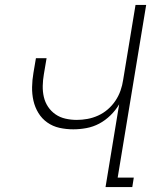

<svg xmlns="http://www.w3.org/2000/svg" viewBox="-20 -755 640 775"><path d="M406 0 461 -334Q447 -310 426 -289.5Q405 -269 380.5 -256Q356 -243 329 -238Q302 -233 276 -233Q247 -233 220 -239Q193 -245 171 -260.5Q149 -276 135 -299Q121 -322 115 -348.5Q109 -375 109.5 -403.5Q110 -432 115 -461L125 -520H168L157 -455Q153 -432 152.5 -408.5Q152 -385 157 -363.5Q162 -342 174 -324Q186 -306 204 -293.5Q222 -281 244.5 -276Q267 -271 290 -271Q311 -271 333 -275Q355 -279 376 -288.5Q397 -298 415 -313.5Q433 -329 446 -348.5Q459 -368 466.5 -389.5Q474 -411 477 -432L527 -735H570L455 -38H520L514 0Z"/></svg>

Font: Iosevka XLt Ex Obl
Style: Regular
Weight: 200
Width: 7
Italic angle: -9°
Monospace: yes
Designer: Belleve Invis
Foundry: Belleve Invis
Version: Version 32.5.0; ttfautohint (v1.8.4)